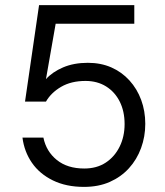

<svg xmlns="http://www.w3.org/2000/svg" viewBox="-20 -720 648 752"><path d="M309 12Q239 12 187 -13.5Q135 -39 105 -82.5Q75 -126 68 -181H150Q161 -127 202.5 -93.5Q244 -60 310 -60Q359 -60 394 -83Q429 -106 448.5 -145.5Q468 -185 468 -234Q468 -284 449 -322Q430 -360 395.5 -381.5Q361 -403 315 -403Q259 -403 219.5 -380Q180 -357 160 -322H78L133 -700H506V-627H198L160 -410Q185 -438 227 -456Q269 -474 324 -474Q375 -474 416 -456Q457 -438 487 -405Q517 -372 533 -328.5Q549 -285 549 -235Q549 -185 532.5 -140Q516 -95 485 -61Q454 -27 410 -7.5Q366 12 309 12Z"/></svg>

Font: DM Sans 11pt
Style: Regular
Weight: 400
Version: Version 4.004;gftools[0.9.30]